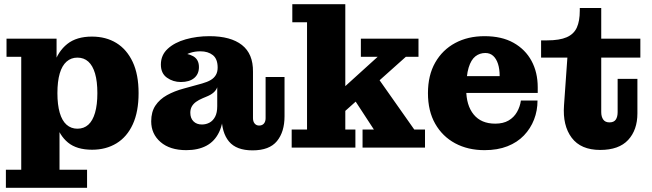

<svg xmlns="http://www.w3.org/2000/svg" viewBox="-20 -702 3100 913"><path d="M418 10Q345 10 303.5 -24Q262 -58 245 -118.5Q228 -179 228 -258L218 -260Q218 -337 237 -397.5Q256 -458 300 -493Q344 -528 417 -528Q484 -528 533.5 -497.5Q583 -467 611 -407.5Q639 -348 639 -259Q639 -171 611.5 -111Q584 -51 534 -20.5Q484 10 418 10ZM348 -90Q379 -90 400 -109Q421 -128 432 -166Q443 -204 443 -259Q443 -315 432 -352.5Q421 -390 400 -409Q379 -428 348 -428Q318 -428 296.5 -409Q275 -390 264 -352.5Q253 -315 253 -259Q253 -204 264 -166Q275 -128 296.5 -109Q318 -90 348 -90ZM8 191V105H81V-432H11V-518H249V-339L237 -264L263 -152V105H394V191Z M840 -312Q803 -312 774 -332.5Q745 -353 745 -395Q745 -440 777.5 -470Q810 -500 863 -515Q916 -530 976 -530Q1077 -530 1130.5 -488Q1184 -446 1183 -361L1015 -380Q1015 -422 992 -440Q969 -458 933 -458Q907 -458 885.5 -451Q864 -444 848.5 -431Q833 -418 824 -400L825 -450Q872 -450 899 -434.5Q926 -419 926 -383Q926 -350 903.5 -331Q881 -312 840 -312ZM1181 13Q1104 13 1069 -29Q1034 -71 1034 -147V-162H1013V-287H1009L1015 -332V-380L1183 -361V-140Q1183 -124 1191 -114.5Q1199 -105 1212 -105Q1227 -105 1235 -114.5Q1243 -124 1243 -140V-336H1333V-149Q1333 -75 1297 -31Q1261 13 1181 13ZM866 12Q788 12 743.5 -26.5Q699 -65 699 -125Q699 -170 719 -200Q739 -230 774 -249.5Q809 -269 854 -281L941 -305Q966 -312 982 -321.5Q998 -331 1006.5 -345.5Q1015 -360 1015 -381L1018 -287H1013Q1008 -273 995.5 -262Q983 -251 963 -243L944 -235Q925 -227 912 -217.5Q899 -208 892 -195.5Q885 -183 885 -166Q885 -140 900 -125Q915 -110 940 -110Q960 -110 976.5 -119Q993 -128 1003 -147Q1013 -166 1013 -197L1043 -186Q1043 -118 1022 -74Q1001 -30 961.5 -9Q922 12 866 12Z M1367 0V-86H1440V-596H1370V-682H1622V-86H1670V0ZM1704 0V-86H1758L1647 -256L1755 -363L1950 -86H2001V0ZM1610 -164 1552 -229 1776 -432H1696V-518H1970V-432H1910Z M2284 12Q2205 12 2144.5 -20.5Q2084 -53 2049.5 -113.5Q2015 -174 2015 -259Q2015 -344 2049.5 -404.5Q2084 -465 2144.5 -497.5Q2205 -530 2284 -530L2288 -450Q2261 -450 2240.5 -434Q2220 -418 2208.5 -380.5Q2197 -343 2197 -276Q2197 -201 2232.5 -157.5Q2268 -114 2335 -114Q2373 -114 2398.5 -129Q2424 -144 2438.5 -169.5Q2453 -195 2457 -224H2536Q2536 -176 2519.5 -133.5Q2503 -91 2471.5 -58Q2440 -25 2393 -6.5Q2346 12 2284 12ZM2105 -260V-340H2356L2537 -287V-260ZM2356 -340Q2356 -374 2348 -398.5Q2340 -423 2325 -436.5Q2310 -450 2288 -450L2284 -530Q2366 -530 2422 -498.5Q2478 -467 2507.5 -412.5Q2537 -358 2537 -287Z M2834 11Q2742 11 2698.5 -47Q2655 -105 2662 -201L2678 -428H2553V-510H2581Q2641 -510 2675 -525Q2709 -540 2723 -571Q2737 -602 2737 -651V-664H2839V-169Q2839 -147 2848.5 -133.5Q2858 -120 2878 -120Q2899 -120 2908 -133Q2917 -146 2917 -169V-327H3011V-163Q3011 -84 2967 -36.5Q2923 11 2834 11ZM2839 -428V-518H3025V-428Z"/></svg>

Font: Montagu Slab 144pt
Style: Bold
Weight: 700
Designer: Florian Karsten
Foundry: Florian Karsten
Version: Version 1.000